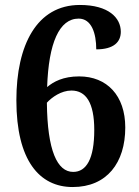

<svg xmlns="http://www.w3.org/2000/svg" viewBox="-20 -744 561 774"><path d="M273 10C411 10 485 -88 485 -230C485 -359 411 -436 299 -436C235 -436 196 -415 170 -393C176 -571 219 -669 297 -669C349 -669 368 -610 368 -545C439 -545 467 -575 467 -616C467 -672 418 -724 302 -724C128 -724 46 -562 46 -340C46 -97 139 10 273 10ZM275 -51C211 -51 171 -136 169 -330C189 -352 227 -379 268 -379C326 -379 360 -331 360 -220C360 -103 328 -51 275 -51Z"/></svg>

Font: Noto Serif Bengali SemiCondensed
Style: Bold
Weight: 700
Width: 4
Designer: Juan Bruce, Universal Thirst, Indian Type Foundry and the Monotype Design Team.
Foundry: Monotype Imaging Inc.
Version: Version 2.003